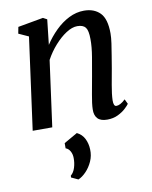

<svg xmlns="http://www.w3.org/2000/svg" viewBox="-92 -627 778 981"><g transform="rotate(-10 297.0 -137.0)"><path d="M205 -418Q230 -456.5 262.8 -488.8Q295.5 -521 333.5 -540Q371.5 -559 411.5 -559Q464 -559 494.8 -527.8Q525.5 -496.5 525.5 -421Q525.5 -400 521.2 -369.5Q517 -339 511.2 -306Q505.5 -273 501 -244.5Q494 -205.5 485.8 -160Q477.5 -114.5 476.5 -82.5Q476 -51 491 -51Q500.5 -51 511.8 -56.8Q523 -62.5 538 -76.5L550 -51.5Q545 -43.5 529.2 -28.8Q513.5 -14 489 -2Q464.5 10 433 10Q398.5 10 383 -7Q367.5 -24 368.5 -54.5Q369 -82.5 378 -130.8Q387 -179 394.5 -222Q402.5 -265.5 411.2 -317.8Q420 -370 419.5 -410.5Q419.5 -454.5 407 -470.8Q394.5 -487 364 -487Q337.5 -487 306.2 -466.8Q275 -446.5 245.8 -413.5Q216.5 -380.5 195.5 -341.5L149 0H47.5L112.5 -478L61 -501.5L67.5 -535.5L199 -559L219.5 -548ZM199 269 199.5 259.5Q215 247 222.5 222.8Q230 198.5 229.5 173Q229.5 153.5 220.8 137.8Q212 122 197.5 117.5V90.5L267.5 50.5Q294 63.5 306.5 88.8Q319 114 320 144.5Q321.5 177 308.5 206Q295.5 235 275.2 256Q255 277 234.5 285.5Z"/></g></svg>

Font: Merriweather Text Regular
Style: Italic
Weight: 400
Italic angle: -7.8°
Designer: Eben Sorkin
Foundry: Eben Sorkin
Version: Version 2.100; ttfautohint (v1.7.19-72a1) -l 8 -r 50 -G 200 